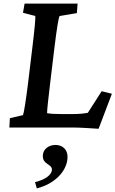

<svg xmlns="http://www.w3.org/2000/svg" viewBox="-20 -710 643 1069"><path d="M529 7 603 -188 546 -202 469 -82C447 -78 423 -75 388 -75H323C288 -75 263 -76 242 -80C242 -98 249 -160 259 -245L283 -444C296 -550 306 -613 312 -621L408 -637L412 -690H117L108 -639L176 -621C179 -612 172 -542 160 -444L136 -245C124 -150 113 -80 108 -69L35 -52L32 0H388C422 0 485 4 529 7ZM175 304 185 339C286 313 347 245 355 179C362 125 330 97 289 97C252 97 223 119 219 150C212 209 273 200 269 238C266 262 237 289 175 304Z"/></svg>

Font: TPK Tissa Web SemiBold
Style: Italic
Weight: 600
Italic angle: -7°
Designer: Jacques Le Bailly, Suppakit Chalermlarp | Katatrad Co.,Ltd.
Foundry: Jacques Le Bailly, Cadson Demak Co.,Ltd.
Version: Version 5.000;Glyphs 3.1.2 (3151)